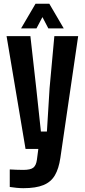

<svg xmlns="http://www.w3.org/2000/svg" viewBox="-20 -792 450 1021"><path d="M103.9 208.7Q88 208.7 68.2 206.8Q48.3 204.9 31.9 202.2V109Q44.8 109.8 67 110.7Q89.2 111.5 103.6 111.5Q142.6 111.5 157.5 99.3Q172.4 87.1 176.3 57.4L183.8 0H115.8L14.9 -600H141.6L172.8 -322.5L197.5 -92.7H229.5L243.6 -322.5L269 -600H395.7L301 47.7Q292.6 104.8 271.8 140.3Q251.1 175.8 210.9 192.2Q170.8 208.7 103.9 208.7ZM92 -640.9 168.9 -772.1H242.2L319 -640.9H237.1L205.7 -701.1L173.9 -640.9Z"/></svg>

Font: Big Shoulders Thin
Style: Regular
Weight: 100
Designer: Patric King
Foundry: XO Type Co
Version: Version 2.002